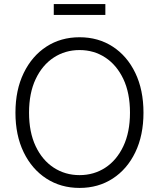

<svg xmlns="http://www.w3.org/2000/svg" viewBox="-20 -922 789 952"><path d="M374.5 9.8Q281.7 9.8 210 -36.6Q138.2 -83 97.4 -167Q56.6 -251 56.6 -363.3Q56.6 -476.1 97.7 -560.3Q138.7 -644.5 210.2 -690.9Q281.7 -737.3 374.5 -737.3Q467.3 -737.3 538.8 -690.9Q610.4 -644.5 650.9 -560.3Q691.4 -476.1 691.4 -363.3Q691.4 -251 650.9 -167Q610.4 -83 538.8 -36.6Q467.3 9.8 374.5 9.8ZM374.5 -53.7Q445.8 -53.7 502.2 -90.6Q558.6 -127.4 591.6 -197Q624.5 -266.6 624.5 -363.3Q624.5 -460.9 591.6 -530.3Q558.6 -599.6 502.2 -636.7Q445.8 -673.8 374.5 -673.8Q303.2 -673.8 246.6 -636.7Q189.9 -599.6 157 -530.3Q124 -460.9 124 -363.3Q124 -266.6 156.7 -197.3Q189.5 -127.9 246.3 -90.8Q303.2 -53.7 374.5 -53.7ZM502.4 -901.9V-848.1H246.6V-901.9Z"/></svg>

Font: Inter 20pt Light
Style: Regular
Weight: 300
Version: Version 4.001;git-66647c0bb